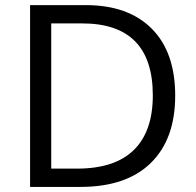

<svg xmlns="http://www.w3.org/2000/svg" viewBox="-20 -734 769 754"><path d="M580.1 -359.4Q580.1 -642.6 301.8 -642.1H181.2V-71.8H282.2Q430.7 -71.8 505.4 -144.8Q580.1 -217.8 580.1 -359.4ZM295.9 0H98.1V-713.9H316.9Q483.4 -713.9 575.7 -621.6Q668 -529.3 668 -358.4Q668 -187.5 572 -93.8Q476.1 0 295.9 0Z"/></svg>

Font: OpenSans
Style: Regular
Weight: 400
Foundry: Ascender Corporation
Version: Version 1.10